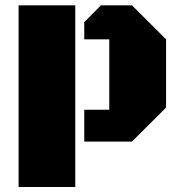

<svg xmlns="http://www.w3.org/2000/svg" viewBox="-20 -539 699 731"><path d="M50.8 172.9V-518.6H266.6V172.9ZM396 -389.2H300.8V-454.6L364.3 -518.6H482.4L612.3 -389.2V-129.4L482.4 0H300.8V-121.1H396Z"/></svg>

Font: Black Ops One
Style: Regular
Weight: 400
Designer: James Grieshaber
Foundry: James Grieshaber
Version: Version 1.002